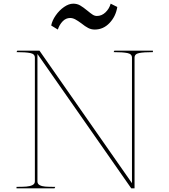

<svg xmlns="http://www.w3.org/2000/svg" viewBox="-20 -1026 918 1046"><path d="M695 0 184 -732V-38Q184 -24 196 -17.5Q208 -11 226 -9.5Q244 -8 274 -8Q276 -8 277.5 -8Q279 -8 281 -8L277 0H70V-8Q103 -8 123 -9.5Q143 -11 156.5 -17.5Q170 -24 170 -38V-712Q170 -732 145 -737Q120 -742 70 -742L74 -750H195L699 -28V-712Q699 -732 674 -737Q649 -742 599 -742L603 -750H813V-742Q763 -742 738 -737Q713 -732 713 -712V0ZM423 -899Q404 -913 390 -920.5Q376 -928 362 -928Q339 -928 321.5 -910Q304 -892 295 -865L259 -887Q264 -914 283.5 -942Q303 -970 329 -988Q355 -1006 379 -1006Q400 -1006 416.5 -996.5Q433 -987 456 -968Q474 -953 485 -946Q496 -939 508 -939Q534 -939 554.5 -958.5Q575 -978 583 -1006L619 -988Q611 -937 577 -901Q543 -865 496 -865Q477 -865 460.5 -873.5Q444 -882 423 -899Z"/></svg>

Font: TMT Limkin
Style: Regular
Weight: 400
Designer: Gabriel Drozdov
Version: Version 1.000;Glyphs 3.1.2 (3151)